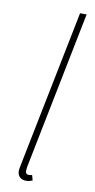

<svg xmlns="http://www.w3.org/2000/svg" viewBox="-85 -759 396 804"><g transform="rotate(10 113.0 -357.0)"><path d="M86 8Q71 8 60.5 -1Q50 -10 50 -28Q50 -33 51.5 -40Q53 -47 54 -54L188 -722H216L82 -52Q81 -45 80.5 -40Q80 -35 80 -32Q80 -18 94 -18Q97 -18 99.5 -18.5Q102 -19 108 -20L114 2Q107 5 101 6.5Q95 8 86 8Z"/></g></svg>

Font: Source Sans 3
Style: Italic
Weight: 200
Italic angle: -11°
Designer: Paul D. Hunt
Foundry: Adobe
Version: Version 3.046;hotconv 1.0.118;makeotfexe 2.5.65603